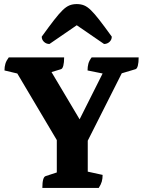

<svg xmlns="http://www.w3.org/2000/svg" viewBox="-20 -923 703 943"><path d="M188 0Q188 -53 204 -58L259 -76V-235L65 -562L2 -577Q2 -595 6.5 -610Q11 -625 23 -641H295Q295 -616 291 -600.5Q287 -585 279 -583L233 -569L371 -337L484 -562L410 -577Q410 -595 414 -610Q418 -625 430 -641H661Q661 -616 657 -600.5Q653 -585 645 -583L578 -563L411 -232V-80L484 -64Q484 -46 480 -31.5Q476 -17 465 0ZM357 -903Q377 -903 393 -896.5Q409 -890 426.5 -873Q444 -856 468.5 -824.5Q493 -793 529 -743Q529 -728 518 -717.5Q507 -707 491 -707L357 -799L223 -707Q207 -707 196 -717.5Q185 -728 185 -743Q221 -793 245.5 -824.5Q270 -856 287.5 -873Q305 -890 321 -896.5Q337 -903 357 -903Z"/></svg>

Font: Petrona ExtraBold
Style: Regular
Weight: 800
Designer: Ringo R. Seeber
Foundry: Ringo R. Seeber
Version: Version 2.001; ttfautohint (v1.8.3)